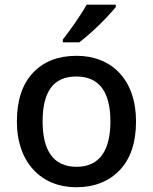

<svg xmlns="http://www.w3.org/2000/svg" viewBox="-20 -786 649 816"><path d="M472.2 -766.1H348.1C324.2 -722.7 276.4 -654.8 247.1 -618.2V-606H316.9C333 -618.2 351.1 -633.3 372.1 -652.3C392.6 -670.9 412.1 -689.9 430.2 -709C448.2 -728 461.9 -743.7 472.2 -755.9ZM558.1 -270C558.1 -449.2 452.6 -548.8 306.2 -548.8C227.5 -548.8 165.5 -524.9 120.1 -476.6C74.7 -428.2 51.8 -359.4 51.8 -270C51.8 -92.3 158.2 9.8 303.2 9.8C380.9 9.8 442.9 -14.6 489.3 -63.5C535.2 -111.8 558.1 -180.7 558.1 -270ZM161.1 -270C161.1 -392.6 204.1 -460.9 304.2 -460.9C403.8 -460.9 449.2 -392.6 449.2 -270C449.2 -148.9 404.8 -77.1 305.2 -77.1C205.1 -77.1 161.1 -148.9 161.1 -270Z"/></svg>

Font: Noto Reveo Sans
Style: Regular
Weight: 500
Designer: Monotype Design Team
Foundry: Monotype Imaging Inc.
Version: Version 2.007